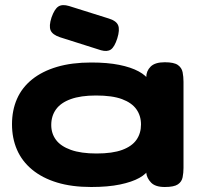

<svg xmlns="http://www.w3.org/2000/svg" viewBox="-20 -740 803 768"><path d="M639 8Q601 8 584 -10Q567 -28 565 -49L578 -67Q567 -45 537.5 -28.5Q508 -12 460 -2Q412 8 345 8Q267 8 208 -10Q149 -28 108.5 -61.5Q68 -95 48 -141Q28 -187 28 -243Q28 -299 48 -344.5Q68 -390 108.5 -422.5Q149 -455 208 -472.5Q267 -490 345 -490Q410 -490 457 -480.5Q504 -471 534.5 -454.5Q565 -438 578 -416L565 -431Q565 -456 582.5 -473.5Q600 -491 639 -491Q676 -491 691.5 -480Q707 -469 710.5 -451Q714 -433 714 -413V-68Q714 -49 710.5 -31Q707 -13 691.5 -2.5Q676 8 639 8ZM366 -126Q430 -126 469 -140.5Q508 -155 526 -181Q544 -207 544 -242Q544 -277 525.5 -303Q507 -329 468 -343.5Q429 -358 364 -358Q303 -358 263 -343.5Q223 -329 204 -302.5Q185 -276 185 -240Q185 -206 204 -180.5Q223 -155 263.5 -140.5Q304 -126 366 -126ZM384 -539 220 -591Q190 -601 182.5 -618.5Q175 -636 186 -670Q198 -704 213.5 -714Q229 -724 256 -716L415 -666Q445 -657 452.5 -639Q460 -621 449 -586Q438 -552 423.5 -542Q409 -532 384 -539Z"/></svg>

Font: Fredoka Expanded SemiBold
Style: Regular
Weight: 600
Width: 7
Designer: Ben Nathan
Foundry: Milena B. Brandão, Ben Nathan
Version: Version 2.001